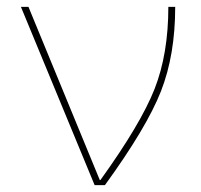

<svg xmlns="http://www.w3.org/2000/svg" viewBox="-20 -540 587 560"><path d="M63 -520 271 -15H273Q391 -179 431 -281Q471 -383 471 -520H491Q491 -380 449.5 -274Q408 -168 286 0H256L41 -520Z"/></svg>

Font: M PLUS 1p Thin
Style: Regular
Weight: 250
Version: Version 1.062